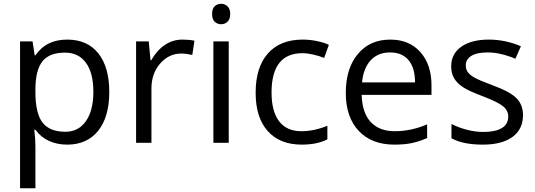

<svg xmlns="http://www.w3.org/2000/svg" viewBox="-20 -754 2828 1014"><path d="M335 9.8Q282.7 9.8 239.5 -9.5Q196.3 -28.8 167 -68.8H161.1Q167 -22 167 20V240.2H85.9V-535.2H151.9L163.1 -461.9H167Q198.2 -505.9 239.7 -525.4Q281.2 -544.9 335 -544.9Q441.4 -544.9 499.3 -472.2Q557.1 -399.4 557.1 -268.1Q557.1 -136.2 498.3 -63.2Q439.5 9.8 335 9.8ZM323.2 -476.1Q241.2 -476.1 204.6 -430.7Q168 -385.3 167 -286.1V-268.1Q167 -155.3 204.6 -106.7Q242.2 -58.1 325.2 -58.1Q394.5 -58.1 433.8 -114.3Q473.1 -170.4 473.1 -269Q473.1 -369.1 433.8 -422.6Q394.5 -476.1 323.2 -476.1Z M942.9 -544.9Q978.5 -544.9 1006.8 -539.1L995.6 -463.9Q962.4 -471.2 937 -471.2Q872.1 -471.2 825.9 -418.5Q779.8 -365.7 779.8 -287.1V0H698.7V-535.2H765.6L774.9 -436H778.8Q808.6 -488.3 850.6 -516.6Q892.6 -544.9 942.9 -544.9Z M1188 0H1106.9V-535.2H1188ZM1100.1 -680.2Q1100.1 -708 1113.8 -720.9Q1127.4 -733.9 1147.9 -733.9Q1167.5 -733.9 1181.6 -720.7Q1195.8 -707.5 1195.8 -680.2Q1195.8 -652.8 1181.6 -639.4Q1167.5 -626 1147.9 -626Q1127.4 -626 1113.8 -639.4Q1100.1 -652.8 1100.1 -680.2Z M1573.7 9.8Q1457.5 9.8 1393.8 -61.8Q1330.1 -133.3 1330.1 -264.2Q1330.1 -398.4 1394.8 -471.7Q1459.5 -544.9 1579.1 -544.9Q1617.7 -544.9 1656.2 -536.6Q1694.8 -528.3 1716.8 -517.1L1691.9 -448.2Q1665 -459 1633.3 -466.1Q1601.6 -473.1 1577.1 -473.1Q1414.1 -473.1 1414.1 -265.1Q1414.1 -166.5 1453.9 -113.8Q1493.7 -61 1571.8 -61Q1638.7 -61 1709 -89.8V-18.1Q1655.3 9.8 1573.7 9.8Z M2062 9.8Q1943.4 9.8 1874.8 -62.5Q1806.2 -134.8 1806.2 -263.2Q1806.2 -392.6 1869.9 -468.8Q1933.6 -544.9 2041 -544.9Q2141.6 -544.9 2200.2 -478.8Q2258.8 -412.6 2258.8 -304.2V-252.9H1890.1Q1892.6 -158.7 1937.7 -109.9Q1982.9 -61 2064.9 -61Q2151.4 -61 2235.8 -97.2V-24.9Q2192.9 -6.3 2154.5 1.7Q2116.2 9.8 2062 9.8ZM2040 -477.1Q1975.6 -477.1 1937.3 -435.1Q1898.9 -393.1 1892.1 -318.8H2171.9Q2171.9 -395.5 2137.7 -436.3Q2103.5 -477.1 2040 -477.1Z M2742.2 -146Q2742.2 -71.3 2686.5 -30.8Q2630.9 9.8 2530.3 9.8Q2423.8 9.8 2364.3 -23.9V-99.1Q2402.8 -79.6 2447 -68.4Q2491.2 -57.1 2532.2 -57.1Q2595.7 -57.1 2629.9 -77.4Q2664.1 -97.7 2664.1 -139.2Q2664.1 -170.4 2637 -192.6Q2609.9 -214.8 2531.2 -245.1Q2456.5 -272.9 2425 -293.7Q2393.6 -314.5 2378.2 -340.8Q2362.8 -367.2 2362.8 -403.8Q2362.8 -469.2 2416 -507.1Q2469.2 -544.9 2562 -544.9Q2648.4 -544.9 2731 -509.8L2702.1 -443.8Q2621.6 -477.1 2556.2 -477.1Q2498.5 -477.1 2469.2 -459Q2439.9 -440.9 2439.9 -409.2Q2439.9 -387.7 2450.9 -372.6Q2461.9 -357.4 2486.3 -343.8Q2510.7 -330.1 2580.1 -304.2Q2675.3 -269.5 2708.7 -234.4Q2742.2 -199.2 2742.2 -146Z"/></svg>

Font: f02954597
Style: Regular
Weight: 400
Foundry: Ascender Corporation
Version: Version 1.10